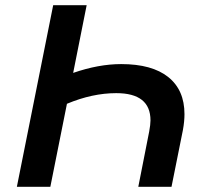

<svg xmlns="http://www.w3.org/2000/svg" viewBox="-20 -720 782 740"><path d="M691 -280Q691 -252 685 -219L641 0H513L555 -213Q560 -240 560 -256Q560 -361 428 -361Q336 -361 238 -320L174 0H45L185 -700H314L262 -439Q360 -473 447 -473Q566 -473 628.5 -423Q691 -373 691 -280Z"/></svg>

Font: Montserrat Alternates SemiBold
Style: Italic
Weight: 600
Italic angle: -11.3°
Designer: Julieta Ulanovsky
Foundry: Julieta Ulanovsky
Version: Version 7.200